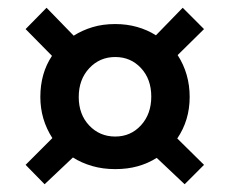

<svg xmlns="http://www.w3.org/2000/svg" viewBox="-20 -587 592 495"><path d="M170 -495Q192 -509 218.5 -517Q245 -525 277 -525Q307 -525 333.5 -517.5Q360 -510 382 -496L451 -567L506 -512L438 -445Q469 -397 469 -337Q469 -277 437 -230L506 -162L456 -112L384 -180Q362 -166 335.5 -158.5Q309 -151 277 -151Q245 -151 217.5 -159Q190 -167 168 -181L95 -112L46 -162L115 -231Q84 -279 84 -337Q84 -398 114 -443L46 -512L100 -567ZM183 -337Q183 -292 210 -263.5Q237 -235 277 -235Q317 -235 343.5 -264Q370 -293 370 -338Q370 -383 343.5 -411.5Q317 -440 277 -440Q237 -440 210 -411Q183 -382 183 -337Z"/></svg>

Font: IngvarSans
Style: Bold
Weight: 700
Version: Version 3.000